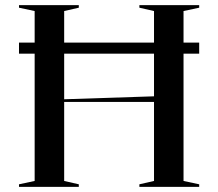

<svg xmlns="http://www.w3.org/2000/svg" viewBox="-20 -728 850 748"><path d="M54 -562H756V-519H54ZM756 -708V-698L695 -685V-23L756 -10V0H523V-10L580 -23V-685L523 -698V-708ZM287 -708V-698L230 -685V-23L287 -10V0H54V-10L115 -23V-685L54 -698V-708ZM587 -353V-331H222V-341Z"/></svg>

Font: Kalnia
Style: Regular
Weight: 400
Designer: Frida Medrano
Foundry: Frida Medrano
Version: Version 1.105